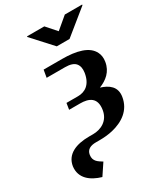

<svg xmlns="http://www.w3.org/2000/svg" viewBox="-232 -850 1005 1159"><g transform="rotate(-30 270.5 -270.5)"><path d="M4 66C-6 146 54 190 126 211L178 133C153 117 120 101 127 57C132 23 159 10 197 10H221C254 10 286 7 315 0C390 -18 458 -61 472 -148C483 -215 438 -247 383 -264C434 -284 479 -319 489 -383C493 -408 490 -430 481 -448C453 -508 370 -528 271 -528H143L134 -476H262C297 -476 322 -468 335 -452C348 -436 352 -415 348 -388C336 -311 291 -285 242 -285H162L155 -241H232C291 -241 343 -221 330 -139C319 -68 260 -41 207 -41H180C87 -41 16 -11 4 66ZM156 -748 282 -610H371L540 -747L541 -752H420L338 -683L277 -752H157Z"/></g></svg>

Font: Aerodynamic
Style: Obl
Weight: 500
Designer: Google
Version: Version 2.000980; 2014